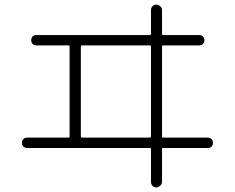

<svg xmlns="http://www.w3.org/2000/svg" viewBox="-20 -785 1040 850"><path d="M337.9 -579.1V-180.7Q337.9 -175.8 341.8 -175.8H642.6Q647.5 -175.8 648.4 -180.7V-579.1Q648.4 -584 642.6 -584H341.8Q337.9 -584 337.9 -579.1ZM99.6 -129.9Q89.8 -129.9 83.5 -136.2Q77.1 -142.6 77.1 -152.8Q77.1 -163.1 83.5 -169.4Q89.8 -175.8 99.6 -175.8H283.2Q288.1 -175.8 288.1 -180.7V-579.1Q288.1 -584 283.2 -584H140.6Q130.9 -584 124.5 -590.3Q118.2 -596.7 118.2 -606.9Q118.2 -617.2 124.5 -623.5Q130.9 -629.9 140.6 -629.9H642.6Q647.5 -629.9 648.4 -634.8V-740.2Q648.4 -751 655.3 -757.8Q662.1 -764.6 671.9 -764.6Q681.6 -764.6 689.5 -757.3Q697.3 -750 697.3 -740.2V-634.8Q697.3 -629.9 702.1 -629.9H862.3Q872.1 -629.9 878.4 -623.5Q884.8 -617.2 884.8 -606.9Q884.8 -596.7 878.4 -590.3Q872.1 -584 862.3 -584H702.1Q697.3 -584 697.3 -579.1V-180.7Q697.3 -175.8 702.1 -175.8H900.4Q910.2 -175.8 916.5 -169.4Q922.9 -163.1 922.9 -152.8Q922.9 -142.6 916.5 -136.2Q910.2 -129.9 900.4 -129.9H702.1Q697.3 -129.9 697.3 -125V19.5Q697.3 29.3 689.5 37.1Q681.6 44.9 671.9 44.9Q662.1 44.9 655.3 38.1Q648.4 31.2 648.4 19.5V-125Q648.4 -129.9 642.6 -129.9Z"/></svg>

Font: Rounded-L Mgen+ 1mn light
Style: Regular
Weight: 200
Designer: [Source Han Sans]
Ryoko NISHIZUKA  (kana & ideographs); Paul D. Hunt (Latin, Greek & Cyrillic); Wenlong ZHANG  (bopomofo
Version: Version 1.059.20150602